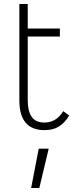

<svg xmlns="http://www.w3.org/2000/svg" viewBox="-20 -643 389 962"><path d="M77 -140V-623H119V-500H280V-460H119V-140Q119 -87 138.5 -58Q158 -29 203 -29Q262 -29 297 -86L327 -64Q304 -27 275 -9Q246 9 203 9Q77 9 77 -140ZM174 102H224L177 299H136Z"/></svg>

Font: Bellota Light
Style: Regular
Weight: 300
Designer: Kemie Guaida
Foundry: Kemie Guaida
Version: Version 4.001